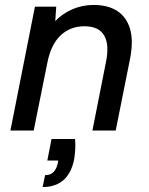

<svg xmlns="http://www.w3.org/2000/svg" viewBox="-20 -527 601 775"><path d="M283 34Q285 58 283.5 79Q282 100 279 118Q267 174 235 201Q203 228 152 228L162 180Q184 180 196 167.5Q208 155 213 133L216 116H227L226 121H171L188 34ZM121 -500H207L203 -442Q233 -473 273 -490Q313 -507 358 -507Q416 -507 453.5 -482.5Q491 -458 505 -410Q519 -362 505 -290L447 0H353L408 -278Q422 -348 400 -384.5Q378 -421 321 -421Q263 -421 224 -383.5Q185 -346 171 -273L116 0H22Z"/></svg>

Font: Albert Sans Medium
Style: Italic
Weight: 500
Italic angle: -11.25°
Designer: Andreas Rasmussen
Foundry: a.Foundry
Version: Version 1.025